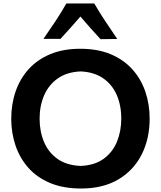

<svg xmlns="http://www.w3.org/2000/svg" viewBox="-20 -1083 935 1117"><path d="M451.7 13.7Q347.2 13.7 270.5 -18.8Q193.8 -51.3 144 -107.9Q94.2 -164.6 69.8 -237.8Q45.4 -311 45.4 -392.1Q45.4 -477.5 71 -551.5Q96.7 -625.5 147.2 -681.2Q197.8 -736.8 272.9 -768.1Q348.1 -799.3 447.3 -799.3Q547.9 -799.3 623.3 -767.8Q698.7 -736.3 749.3 -680.4Q799.8 -624.5 825.2 -550.8Q850.6 -477.1 850.6 -392.6Q850.6 -275.9 804.2 -184.1Q757.8 -92.3 668.7 -39.3Q579.6 13.7 451.7 13.7ZM449.2 -117.7Q530.8 -121.1 583 -159.2Q635.3 -197.3 660.4 -258.5Q685.5 -319.8 685.5 -392.6Q685.5 -470.7 658.7 -531.5Q631.8 -592.3 579.1 -628.2Q526.4 -664.1 449.2 -667.5Q369.1 -664.1 316.2 -626.7Q263.2 -589.4 236.8 -528.3Q210.4 -467.3 210.4 -392.6Q210.4 -318.4 236.1 -257.3Q261.7 -196.3 314.5 -158.7Q367.2 -121.1 449.2 -117.7ZM564.9 -855Q504.4 -920.4 447.8 -986.8Q419.4 -954.1 390.9 -921.9Q362.3 -889.6 332 -856.9H232.9Q269 -908.7 303 -960.2Q336.9 -1011.7 366.2 -1063H528.3Q558.1 -1011.7 592.3 -960Q626.5 -908.2 662.1 -856.4Z"/></svg>

Font: Pinar DS4-SemiBold
Style: Regular
Weight: 600
Designer: Amin Abedi
Version: Version 2.000